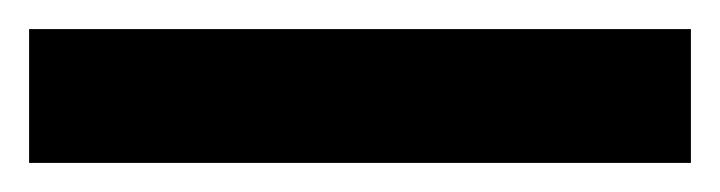

<svg xmlns="http://www.w3.org/2000/svg" viewBox="-22 57 495 132"><path d="M453 169V77H-2V169Z"/></svg>

Font: Noto Sans Gujarati Condensed ExtraBold
Style: Regular
Weight: 800
Width: 3
Designer: Jelle Bosma - Monotype Design Team, Universal Thirst
Foundry: Monotype Imaging Inc.
Version: Version 2.106